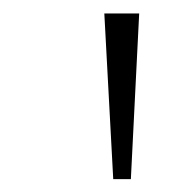

<svg xmlns="http://www.w3.org/2000/svg" viewBox="-20 -748 289 293"><path d="M152.8 -474.6 139.2 -727.5H192.4L179.7 -474.6Z"/></svg>

Font: Inter ExtraLight
Style: Regular
Weight: 250
Designer: Rasmus Andersson
Foundry: rsms
Version: Version 4.001;git-66647c0bb